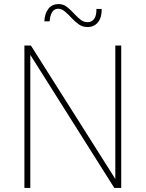

<svg xmlns="http://www.w3.org/2000/svg" viewBox="-20 -924 716 944"><path d="M100 0V-700H132L554 -33L547 -30V-700H576V0H542L121 -667L129 -669V0ZM410 -791Q386 -791 367 -804.5Q348 -818 331.5 -836Q315 -854 299 -867.5Q283 -881 266 -881Q247 -881 236.5 -864.5Q226 -848 224 -819H198Q200 -859 218.5 -881.5Q237 -904 268 -904Q291 -904 308.5 -890.5Q326 -877 342 -859.5Q358 -842 374.5 -828.5Q391 -815 410 -815Q432 -815 443.5 -832Q455 -849 454 -880H480Q481 -839 462 -815Q443 -791 410 -791Z"/></svg>

Font: SUSE Thin
Style: Regular
Weight: 250
Designer: Rene Bieder
Foundry: SUSE
Version: Version 1.000